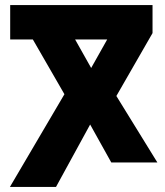

<svg xmlns="http://www.w3.org/2000/svg" viewBox="-20 -734 647 754"><path d="M19 0H200L334 -245L417 -96H598L437 -357L579 -604V-714H20V-579H109L233 -364ZM338 -467 275 -579H401Z"/></svg>

Font: Noto Sans Georgian SemiCondensed Extra
Style: Regular
Weight: 800
Width: 4
Designer: Monotype Design Team
Foundry: Monotype Imaging Inc.
Version: Version 1.901